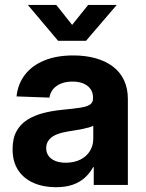

<svg xmlns="http://www.w3.org/2000/svg" viewBox="-20 -760 599 789"><path d="M210 9.3Q158.7 9.3 118.4 -8.1Q78.1 -25.4 54.9 -60.3Q31.7 -95.2 31.7 -147Q31.7 -191.4 47.9 -220.7Q64 -250 92.3 -267.8Q120.6 -285.6 157.2 -295.2Q193.8 -304.7 233.9 -308.6Q281.2 -313 309.3 -317.4Q337.4 -321.8 349.9 -330.3Q362.3 -338.9 362.3 -355.5V-358.4Q362.3 -378.9 352.3 -393.6Q342.3 -408.2 323.5 -416.5Q304.7 -424.8 277.8 -424.8Q251 -424.8 230.5 -416.5Q210 -408.2 198 -393.3Q186 -378.4 183.1 -358.9L47.9 -363.8Q53.7 -416 83 -453.6Q112.3 -491.2 162.6 -511.7Q212.9 -532.2 281.2 -532.2Q332 -532.2 373.5 -520.5Q415 -508.8 444.6 -486.1Q474.1 -463.4 489.7 -430.2Q505.4 -397 505.4 -353.5V0H365.2V-73.2H362.8Q349.1 -48.3 328.6 -29.8Q308.1 -11.2 279.1 -1Q250 9.3 210 9.3ZM250 -91.3Q284.7 -91.3 310.3 -104.2Q335.9 -117.2 349.6 -139.6Q363.3 -162.1 363.3 -189.9V-243.2Q357.4 -239.7 346.4 -236.6Q335.4 -233.4 321.3 -230.5Q307.1 -227.5 291 -224.9Q274.9 -222.2 258.8 -219.7Q233.9 -215.8 213.6 -207.8Q193.4 -199.7 181.6 -185.8Q169.9 -171.9 169.9 -150.9Q169.9 -132.3 179.9 -118.9Q189.9 -105.5 208 -98.4Q226.1 -91.3 250 -91.3ZM211.4 -739.7 276.4 -657.7 342.3 -739.7H459V-738.8L333.5 -592.3H218.8L95.2 -738.8V-739.7Z"/></svg>

Font: Inter 28pt
Style: Bold
Weight: 700
Designer: Rasmus Andersson
Foundry: rsms
Version: Version 4.001;git-66647c0bb